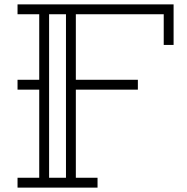

<svg xmlns="http://www.w3.org/2000/svg" viewBox="-20 -715 851 876"><path d="M772 -695V-510H727V-650H326V-351H609V-306H326V96H425V141H60V96H159V-306H60V-351H159V-650H60V-695ZM281 -650H204V96H281Z"/></svg>

Font: Geostar
Style: Regular
Weight: 400
Designer: Joe Prince
Foundry: Joe Prince
Version: Version 1.002